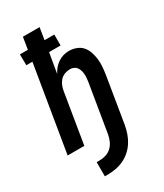

<svg xmlns="http://www.w3.org/2000/svg" viewBox="-231 -824 963 1127"><g transform="rotate(-30 250.0 -260.0)"><path d="M131 215V119H151Q172 119 193.5 112.5Q215 106 231.5 90.5Q248 75 257 54.5Q266 34 270 13L324 -313Q326 -326 327 -339.5Q328 -353 327 -366Q326 -379 322 -391Q318 -403 311 -412.5Q304 -422 292 -427Q280 -432 267 -432Q249 -432 231.5 -425.5Q214 -419 201.5 -405.5Q189 -392 182 -375Q175 -358 172 -340L116 0H3L99 -580H58L57 -654H111L124 -735H237L224 -654H290V-580H212L189 -445Q198 -463 211 -478.5Q224 -494 241 -505.5Q258 -517 277 -522.5Q296 -528 315 -528Q341 -528 365 -519Q389 -510 404.5 -492Q420 -474 428 -450Q436 -426 439 -401Q442 -376 440 -350Q438 -324 434 -298L383 13Q378 40 369 66.5Q360 93 344.5 117.5Q329 142 307 161.5Q285 181 259 193Q233 205 205.5 210Q178 215 151 215Z"/></g></svg>

Font: Iosevka Oblique
Style: Bold
Weight: 700
Italic angle: -9°
Monospace: yes
Designer: Belleve Invis
Foundry: Belleve Invis
Version: Version 32.5.0; ttfautohint (v1.8.4)